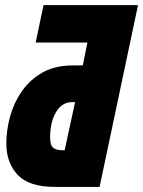

<svg xmlns="http://www.w3.org/2000/svg" viewBox="-20 -734 562 754"><path d="M195.8 0Q94.2 0 49.6 -47.1Q4.9 -94.2 4.9 -170.9Q4.9 -222.2 19.5 -276.1Q34.2 -330.1 65.7 -375.5Q97.2 -420.9 146.7 -449Q196.3 -477.1 266.1 -477.1H305.2L323.2 -566.9H120.1L150.9 -713.9H522L371.1 0ZM225.1 -144H233.9L274.9 -333H263.2Q223.1 -333 200 -293.7Q176.8 -254.4 176.8 -192.9Q176.8 -163.6 189 -153.8Q201.2 -144 225.1 -144Z"/></svg>

Font: Open Sans Condensed ExtraBold
Style: Italic
Weight: 800
Width: 3
Italic angle: -12°
Designer: Monotype Design Team
Foundry: Monotype Imaging Inc.
Version: Version 3.003; ttfautohint (v1.8.4)